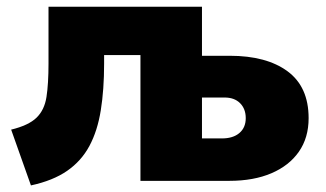

<svg xmlns="http://www.w3.org/2000/svg" viewBox="-20 -535 964 568"><path d="M71.5 13.5 13 -151.5Q64.5 -164 88 -186.8Q111.5 -209.5 117.5 -248.2Q123.5 -287 123.5 -347V-515H577.5L395.5 -372H288V-347Q288 -270 278.2 -209Q268.5 -148 244.5 -103.2Q220.5 -58.5 178.5 -29.5Q136.5 -0.5 71.5 13.5ZM395.5 0V-515H577.5V-125.5H636.5Q669.5 -125.5 688.2 -141.5Q707 -157.5 707 -185.5Q707 -213 690.2 -229.8Q673.5 -246.5 644.5 -246.5H560V-370H659.5Q768.5 -370 830.8 -324Q893 -278 893 -185.5Q893 -127.5 864.2 -86.2Q835.5 -45 783 -22.5Q730.5 0 658.5 0Z"/></svg>

Font: Geologica Cursive ExtraBold
Style: Regular
Weight: 800
Designer: Sindre Bremnes, Frode Helland
Foundry: Monokrom Skriftforlag AS
Version: Version 1.010;gftools[0.9.28]